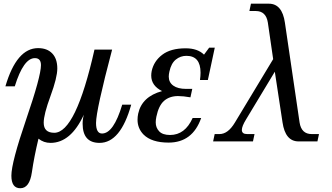

<svg xmlns="http://www.w3.org/2000/svg" viewBox="-20 -752 1766 1021"><path d="M197.8 -405.8Q197.8 -442.9 165.5 -442.9Q105 -442.9 58.6 -293H8.8Q68.4 -496.1 182.6 -496.1Q230.5 -496.1 257.6 -468Q284.7 -439.9 284.7 -387.7Q284.7 -339.4 248.5 -241.2Q212.4 -143.1 212.4 -99.6Q212.4 -45.9 268.6 -45.9Q382.8 -45.9 482.4 -488.3H576.2Q490.7 -165 490.7 -98.1Q490.7 -42 522.5 -42Q584 -42 629.9 -195.3H677.7Q621.1 7.8 509.3 7.8Q419.4 7.8 419.4 -94.2Q419.4 -118.7 425.8 -142.1Q356.9 7.8 248.5 7.8Q212.4 7.8 184.6 -14.6Q161.6 80.6 149.4 164.8Q137.2 249 87.9 249Q40.5 249 40.5 182.1Q40.5 112.3 119.1 -116.9Q197.8 -346.2 197.8 -405.8Z M876.5 6.3Q786.1 6.3 743.2 -36.6Q711.4 -69.3 711.4 -115.2Q711.4 -130.9 714.8 -147.5Q734.4 -238.3 841.8 -267.6Q784.2 -296.4 784.2 -350.1Q784.2 -361.3 786.6 -374Q797.9 -426.8 842.8 -460.9Q887.7 -495.1 967.3 -495.1Q1030.8 -495.1 1064.9 -461.4L1092.3 -498.5H1122.1L1085.4 -326.7H1043.5Q1046.4 -348.1 1046.4 -365.7Q1046.4 -455.1 971.2 -455.1Q939.5 -455.1 914.8 -435.1Q890.1 -415 880.9 -371.6Q877.4 -356.9 877.4 -344.7Q877.4 -314 901.6 -296.6Q925.8 -279.3 969.7 -279.3H1002.4L992.7 -234.4Q954.6 -241.2 925.8 -241.2Q880.9 -240.7 852.3 -215.6Q823.7 -190.4 811.5 -131.3Q808.1 -114.7 808.1 -101.1Q808.1 -73.2 826.4 -53.7Q844.7 -34.2 884.3 -34.2Q963.9 -34.2 1004.4 -124.5H1049.8Q1003.9 6.3 876.5 6.3Z M1668 0H1567.9Q1497.1 0 1482.4 -101.1L1441.4 -370.6L1288.6 -117.2Q1266.1 -80.6 1266.1 -61Q1266.1 -39.1 1293.9 -39.1H1333.5L1325.2 0H1113.3L1121.6 -39.1H1147.5Q1192.4 -39.1 1229 -100.1L1432.6 -437.5L1404.3 -632.3Q1394.5 -693.4 1340.3 -693.4H1306.2L1314.5 -732.4H1409.7Q1480.5 -732.4 1495.1 -631.3L1573.2 -100.1Q1583 -39.1 1637.2 -39.1H1676.3Z"/></svg>

Font: Munson
Style: Italic
Weight: 400
Italic angle: -12°
Designer: Paul James MIller
Foundry: High-Logic / Made with FontCreator
Version: Version 2.10;May 5, 2019;FontCreator 11.5.0.2430 64-bit